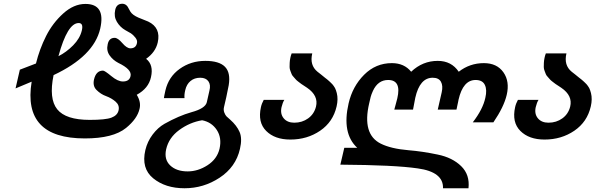

<svg xmlns="http://www.w3.org/2000/svg" viewBox="-20 -745 3179 1025"><path d="M266 -344Q240 -218 285.5 -161.5Q331 -105 459 -105Q544 -105 575 -117Q607 -129 613 -156Q619 -183 597.5 -202Q576 -221 546 -232Q518 -242 495 -265Q474 -286 482 -321Q493 -368 530 -368Q539 -368 574 -339Q609 -310 636 -310Q671 -310 677 -339Q685 -374 612 -409Q583 -424 565 -449.5Q547 -475 555 -509Q562 -543 592 -543Q609 -543 633 -515Q657 -487 676 -487Q705 -487 711 -514Q715 -529 702.5 -544.5Q690 -560 679 -567Q668 -574 649 -584Q621 -600 604 -628.5Q587 -657 595 -692Q602 -725 633 -725Q650 -725 661 -710L676 -683Q687 -665 719 -651L771 -630Q840 -597 822 -518Q810 -466 760 -431Q801 -399 786 -333Q773 -273 710 -239Q734 -200 725 -164Q713 -111 653 -62Q584 -6 433 -6Q99 -6 149 -309L63 -273L86 -373L172 -406Q191 -483 226 -552.5Q261 -622 317.5 -673Q374 -724 436 -724Q545 -724 515 -592Q481 -445 266 -344ZM292 -445Q334 -466 370.5 -503Q407 -540 417 -583Q426 -622 400 -622Q340 -622 292 -445Z M863 -262Q880 -335 939.5 -377.5Q999 -420 1076 -420Q1150 -420 1181 -388.5Q1212 -357 1201 -290Q1193 -249 1188 -226L1176 -174Q1172 -158 1177.5 -144Q1183 -130 1189.5 -123.5Q1196 -117 1209 -106Q1244 -75 1259 -40.5Q1274 -6 1261 50Q1239 147 1152 204Q1067 260 965 260Q863 260 798 207Q733 154 756 56Q767 10 795 -27Q823 -64 858 -84Q935 -127 1002 -146Q1076 -166 1084 -199L1098 -261Q1106 -292 1092.5 -311Q1079 -330 1049 -330Q1018 -330 997 -312.5Q976 -295 969 -264Q963 -240 965 -221H855Q856 -231 863 -262ZM867 52Q855 106 888.5 138Q922 170 982 170Q1037 170 1088 137Q1139 104 1152 49Q1165 -9 1137.5 -51Q1110 -93 1059 -103Q993 -92 937 -51Q881 -10 867 52Z M1551 -90Q1593 -90 1625 -113Q1657 -136 1667 -176Q1681 -234 1620 -276Q1619 -277 1605 -286Q1591 -295 1589 -296.5Q1587 -298 1574.5 -307.5Q1562 -317 1559.5 -320.5Q1557 -324 1548 -333.5Q1539 -343 1537 -349Q1535 -355 1530.5 -366Q1526 -377 1526 -387Q1526 -397 1526.5 -409.5Q1527 -422 1530 -436Q1532 -447 1537 -460H1647Q1632 -397 1675 -362Q1680 -358 1693.5 -347.5Q1707 -337 1715 -330Q1718 -328 1726 -321.5Q1734 -315 1736.5 -312.5Q1739 -310 1745.5 -304Q1752 -298 1754.5 -295Q1757 -292 1761.5 -286Q1766 -280 1768.5 -275Q1771 -270 1773.5 -263Q1776 -256 1778 -248Q1786 -216 1777 -177Q1758 -94 1689 -47Q1620 0 1530 0Q1447 0 1401 -46Q1355 -92 1373 -173Q1377 -192 1388 -212H1498Q1489 -198 1483 -173Q1475 -137 1494.5 -113.5Q1514 -90 1551 -90Z M2085 -160Q2086 -164 2093 -189.5Q2100 -215 2101 -220Q2124 -318 2052 -318Q1998 -318 1971 -260Q1962 -240 1959 -228L1951 -194Q1912 -28 2013 22Q2067 49 2161 57Q2235 63 2316 80Q2395 96 2442 142Q2489 188 2481 260H2345Q2348 173 2210 154Q2088 136 1797 134L1818 44H1887Q1804 -33 1841 -193Q1862 -284 1924 -346Q1986 -408 2072 -408Q2138 -408 2175 -362Q2236 -420 2317 -420Q2390 -420 2429 -362Q2488 -408 2563 -408Q2633 -408 2667.5 -359Q2702 -310 2685 -238Q2670 -174 2614 -92H2504Q2558 -162 2571 -223Q2581 -265 2568.5 -291.5Q2556 -318 2519 -318Q2452 -318 2428 -213Q2427 -210 2425.5 -200Q2424 -190 2422 -184L2417 -160H2317L2338 -252Q2346 -287 2334 -308.5Q2322 -330 2290 -330Q2221 -330 2197 -223Q2195 -215 2185 -160Z M2908 -90Q2950 -90 2982 -113Q3014 -136 3024 -176Q3038 -234 2977 -276Q2976 -277 2962 -286Q2948 -295 2946 -296.5Q2944 -298 2931.5 -307.5Q2919 -317 2916.5 -320.5Q2914 -324 2905 -333.5Q2896 -343 2894 -349Q2892 -355 2887.5 -366Q2883 -377 2883 -387Q2883 -397 2883.5 -409.5Q2884 -422 2887 -436Q2889 -447 2894 -460H3004Q2989 -397 3032 -362Q3037 -358 3050.5 -347.5Q3064 -337 3072 -330Q3075 -328 3083 -321.5Q3091 -315 3093.5 -312.5Q3096 -310 3102.5 -304Q3109 -298 3111.5 -295Q3114 -292 3118.5 -286Q3123 -280 3125.5 -275Q3128 -270 3130.5 -263Q3133 -256 3135 -248Q3143 -216 3134 -177Q3115 -94 3046 -47Q2977 0 2887 0Q2804 0 2758 -46Q2712 -92 2730 -173Q2734 -192 2745 -212H2855Q2846 -198 2840 -173Q2832 -137 2851.5 -113.5Q2871 -90 2908 -90Z"/></svg>

Font: Miedinger
Style: Bold-Italic
Weight: 700
Italic angle: -13°
Version: Version 001.000